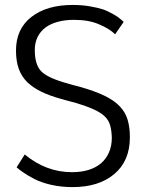

<svg xmlns="http://www.w3.org/2000/svg" viewBox="-20 -743 612 773"><path d="M502.9 -190.4Q502.9 -95.2 440.4 -42.5Q377.9 10.3 272 10.3Q226.6 10.3 186.5 1.2Q146.5 -7.8 118.2 -22.5Q104 -29.8 93.5 -36.1Q83 -42.5 74.7 -48.1Q66.4 -53.7 59.6 -58.8Q52.7 -64 46.9 -69.3L79.6 -121.1Q165.5 -49.8 270 -49.8Q308.1 -49.8 337.9 -59.3Q367.7 -68.8 388.2 -86.9Q408.7 -105 419.4 -130.9Q430.2 -156.7 430.2 -189Q429.2 -218.3 423.3 -238.8Q417.5 -259.3 401.4 -274.7Q385.3 -290 357.2 -302.7Q329.1 -315.4 284.2 -329.1L269 -333L241.7 -340.3Q226.6 -344.2 226.1 -344.7Q179.2 -357.9 147.2 -373.3Q115.2 -388.7 90.8 -411.1Q66.9 -434.6 55.7 -465.6Q44.4 -496.6 44.4 -539.6Q44.4 -626.5 106.4 -674.8Q168.5 -723.1 272.5 -723.1Q309.6 -723.1 342 -717.5Q374.5 -711.9 395 -705.1Q404.8 -701.7 414.6 -697Q424.3 -692.4 434.1 -687Q453.1 -676.3 460.4 -669.9Q464.4 -667 468.5 -663.3Q472.7 -659.7 478 -654.8L443.4 -605Q420.9 -627.4 378.9 -645Q337.9 -663.1 277.8 -663.1Q241.2 -663.1 211.9 -655Q182.6 -647 162.4 -631.6Q142.1 -616.2 131.1 -593.5Q120.1 -570.8 120.1 -541.5Q120.1 -483.9 145 -457Q169.4 -430.7 244.1 -409.2L272.9 -400.9L301.3 -393.6Q361.3 -376.5 400.4 -357.7Q439.5 -338.9 462.2 -314.9Q484.9 -291 493.9 -260.7Q502.9 -230.5 502.9 -190.4Z"/></svg>

Font: Ride Light
Style: Regular
Weight: 300
Version: Version 3.000